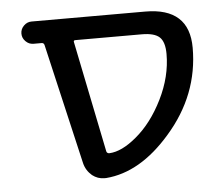

<svg xmlns="http://www.w3.org/2000/svg" viewBox="-43 -595 719 621"><g transform="rotate(-5 316.0 -284.5)"><path d="M216.8 -474.6Q210 -474.6 211.9 -467.8L285.2 -107.4Q287.1 -100.6 294.9 -100.6Q335 -102.5 382.8 -142.6Q434.6 -185.5 470.7 -258.3Q506.8 -331.1 506.8 -404.3Q506.8 -443.4 490.2 -459Q473.6 -474.6 432.6 -474.6ZM592.8 -417Q592.8 -263.7 486.3 -142.6Q388.7 -30.3 277.3 -21.5Q274.4 -21.5 271.5 -21.5Q250 -21.5 232.4 -35.2Q212.9 -51.8 207 -76.2L116.2 -467.8Q114.3 -474.6 107.4 -474.6H81.1Q66.4 -474.6 55.7 -485.4Q44.9 -496.1 44.9 -510.7Q44.9 -525.4 55.7 -536.1Q66.4 -546.9 81.1 -546.9H450.2Q592.8 -546.9 592.8 -417Z"/></g></svg>

Font: Gen Jyuu Gothic Regular
Style: Regular
Weight: 400
Designer: [Source Han Sans]
Ryoko NISHIZUKA  (kana & ideographs); Paul D. Hunt (Latin, Greek & Cyrillic); Wenlong ZHANG  (bopomofo
Version: Version 1.002.20150607